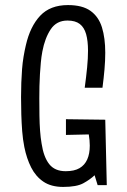

<svg xmlns="http://www.w3.org/2000/svg" viewBox="-20 -730 499 757"><path d="M63 -347Q63 -376 64 -404Q65 -432 67 -457.5Q69 -483 73 -507Q77 -531 82 -552Q99 -626 138.5 -668Q178 -710 248 -710Q305 -710 337 -687Q369 -664 382 -622Q395 -580 395 -522Q395 -491 392 -456.5Q389 -422 384 -384H314Q320 -428 323.5 -464Q327 -500 327 -530Q327 -569 319.5 -595.5Q312 -622 294.5 -635.5Q277 -649 246 -649Q203 -649 180 -614.5Q157 -580 147 -527Q143 -506 141 -483.5Q139 -461 137.5 -437.5Q136 -414 135.5 -390Q135 -366 135 -342Q135 -306 135.5 -274Q136 -242 138 -214.5Q140 -187 144 -164Q152 -111 174 -83Q196 -55 239 -55Q273 -55 293.5 -67Q314 -79 324 -101.5Q334 -124 334 -156Q334 -166 333 -177Q332 -188 330 -200L240 -198V-260L395 -258L401 0H365L353 -39Q335 -22 308.5 -7.5Q282 7 229 7Q182 7 151.5 -13.5Q121 -34 103 -69.5Q85 -105 76 -150Q70 -180 67.5 -212.5Q65 -245 64 -279Q63 -313 63 -347Z"/></svg>

Font: Truculenta
Style: Regular
Weight: 400
Designer: Ivan Castro, Eva Sanz & Omnibus-Type Team
Foundry: Omnibus-Type
Version: Version 1.002